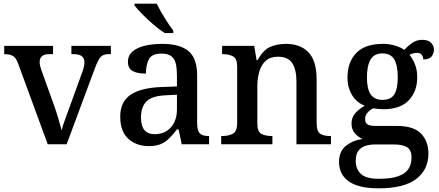

<svg xmlns="http://www.w3.org/2000/svg" viewBox="-20 -786 2394 1046"><path d="M79 -439Q68 -470 51.5 -480.5Q35 -491 3 -491V-536H269V-491H248Q196 -491 196 -447Q196 -438 198.5 -428.5Q201 -419 204 -408L272 -219Q285 -184 297 -143Q309 -102 316 -76Q321 -98 334.5 -135.5Q348 -173 360 -205L431 -401Q440 -428 440 -447Q440 -491 382 -491H369V-536H584V-491H570Q543 -491 529 -476.5Q515 -462 497 -414L343 0H240Z M790 10Q724 10 679.5 -29.5Q635 -69 635 -151Q635 -231 691 -269.5Q747 -308 862 -312L944 -315V-373Q944 -409 938.5 -436Q933 -463 915 -478.5Q897 -494 860 -494Q807 -494 791 -463Q775 -432 775 -385Q727 -385 702 -399.5Q677 -414 677 -449Q677 -484 702 -505.5Q727 -527 769.5 -537Q812 -547 864 -547Q959 -547 1006.5 -508Q1054 -469 1054 -375V-117Q1054 -75 1068 -60Q1082 -45 1116 -45H1119V0H970L953 -81H944Q923 -54 903 -33.5Q883 -13 857 -1.5Q831 10 790 10ZM822 -55Q878 -55 911 -92Q944 -129 944 -191V-270L885 -267Q808 -264 778 -233.5Q748 -203 748 -146Q748 -55 822 -55ZM877 -606Q849 -624 815.5 -652.5Q782 -681 754 -710Q726 -739 713 -756V-766H834Q850 -732 876 -690Q902 -648 924 -619V-606Z M1185 0V-45H1191Q1225 -45 1248.5 -57.5Q1272 -70 1272 -116V-424Q1272 -467 1249.5 -479Q1227 -491 1194 -491H1190V-536H1365L1378 -458H1383Q1414 -514 1452 -530.5Q1490 -547 1538 -547Q1617 -547 1661 -500.5Q1705 -454 1705 -352V-117Q1705 -70 1724.5 -57.5Q1744 -45 1778 -45H1783V0H1595V-341Q1595 -406 1572.5 -441.5Q1550 -477 1494 -477Q1452 -477 1427.5 -454.5Q1403 -432 1392.5 -395.5Q1382 -359 1382 -317V-111Q1382 -68 1404.5 -56.5Q1427 -45 1460 -45H1464V0Z M2042 240Q1934 240 1880.5 202.5Q1827 165 1827 96Q1827 39 1864 9Q1901 -21 1955 -29Q1933 -38 1914 -59Q1895 -80 1895 -113Q1895 -144 1913 -166.5Q1931 -189 1967 -210Q1923 -227 1898 -268Q1873 -309 1873 -362Q1873 -448 1921 -497.5Q1969 -547 2067 -547Q2103 -547 2134.5 -537Q2166 -527 2182 -514Q2200 -534 2224.5 -551.5Q2249 -569 2281 -569Q2313 -569 2328.5 -553Q2344 -537 2344 -516Q2344 -494 2331 -478Q2318 -462 2286 -462Q2286 -476 2278 -487Q2270 -498 2252 -498Q2229 -498 2211 -487Q2229 -465 2241 -435Q2253 -405 2253 -364Q2253 -289 2207.5 -240Q2162 -191 2067 -191Q2055 -191 2038.5 -192.5Q2022 -194 2013 -196Q1995 -187 1982 -172Q1969 -157 1969 -136Q1969 -118 1981 -109Q1993 -100 2027 -100H2142Q2234 -100 2274 -58Q2314 -16 2314 51Q2314 138 2247.5 189Q2181 240 2042 240ZM2064 -242Q2110 -242 2128.5 -272.5Q2147 -303 2147 -365Q2147 -429 2128 -462Q2109 -495 2063 -495Q2018 -495 1998.5 -461Q1979 -427 1979 -364Q1979 -303 1999 -272.5Q2019 -242 2064 -242ZM2044 188Q2112 188 2151 173.5Q2190 159 2206 133Q2222 107 2222 73Q2222 31 2197.5 16Q2173 1 2126 1H2023Q1997 1 1973 8Q1949 15 1933.5 34Q1918 53 1918 91Q1918 134 1945.5 161Q1973 188 2044 188Z"/></svg>

Font: Noto Serif Bengali Medium
Style: Regular
Weight: 500
Designer: Juan Bruce, Universal Thirst, Indian Type Foundry and the Monotype Design Team.
Foundry: Monotype Imaging Inc.
Version: Version 2.003; ttfautohint (v1.8.4.7-5d5b)